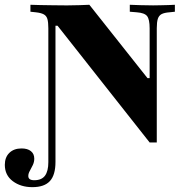

<svg xmlns="http://www.w3.org/2000/svg" viewBox="-100 -591 780 804"><path d="M526.6 5.6 141.1 -483.1H132.3V-201.6H102.4V-472.6Q102.4 -498.4 98.4 -511.7Q94.4 -525 83.1 -531Q71.8 -537.1 50 -539.5L27.4 -541.9V-571Q44.4 -570.2 69 -569.8Q93.5 -569.4 120.6 -569Q147.6 -568.5 172.6 -568.5H184.7Q210.5 -568.5 233.1 -569.4Q255.6 -570.2 274.2 -571L517.7 -263.7H526.6V-472.6Q526.6 -509.7 516.1 -523.4Q505.6 -537.1 472.6 -539.5L443.5 -541.9V-571Q460.5 -570.2 487.9 -569.4Q515.3 -568.5 541.1 -568.5Q556.5 -568.5 573 -569Q589.5 -569.4 605.2 -569.8Q621 -570.2 632.3 -571V-541.9L609.7 -539.5Q587.9 -537.9 576.6 -531.9Q565.3 -525.8 560.9 -512.1Q556.5 -498.4 556.5 -472.6V5.6ZM35.5 192.7Q-12.9 192.7 -46.4 167.7Q-79.8 142.7 -79.8 99.2Q-79.8 67.7 -60.9 49.2Q-41.9 30.6 -9.7 30.6Q15.3 30.6 29.4 41.9Q43.5 53.2 43.5 73.4Q43.5 87.1 37.5 100Q31.5 112.9 25 124.2Q18.5 135.5 18.5 146Q18.5 163.7 43.5 163.7Q74.2 163.7 88.3 144.8Q102.4 125.8 102.4 87.9V-201.6H132.3V87.1Q132.3 141.9 108.9 167.3Q85.5 192.7 35.5 192.7Z"/></svg>

Font: Playfair 5pt SemiExpanded Light Black
Style: Regular
Weight: 900
Version: Version 2.203